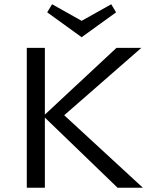

<svg xmlns="http://www.w3.org/2000/svg" viewBox="-20 -883 719 903"><path d="M364 -708 202 -825 225 -863 364 -785 503 -863 526 -825ZM533 0 191 -330V0H106V-658H191V-344L528 -658H645L282 -341L652 0Z"/></svg>

Font: Ysabeau SC Medium
Style: Regular
Weight: 500
Designer: Christian Thalmann (Catharsis Fonts)
Version: Version 0.003